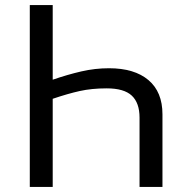

<svg xmlns="http://www.w3.org/2000/svg" viewBox="-20 -734 738 754"><path d="M97 -714H187V-421Q245 -441 299 -453.5Q353 -466 408 -466Q508 -466 563 -419.5Q618 -373 618 -285V0H528V-272Q528 -330 497.5 -358.5Q467 -387 399 -387Q340 -387 293 -376.5Q246 -366 187 -346V0H97Z"/></svg>

Font: Noto Sans Historical
Style: Regular
Weight: 400
Designer: Monotype Design Team
Foundry: Monotype Imaging Inc.
Version: Version 2.013; ttfautohint (v1.8.4.7-5d5b)